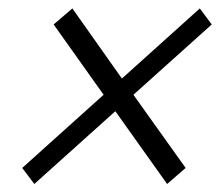

<svg xmlns="http://www.w3.org/2000/svg" viewBox="-20 -564 535 467"><path d="M386.5 -116.5 260.5 -293.5 63.5 -116.5 34 -155.5 232 -333.5 110.5 -504.5 156 -543.5 276.5 -373 466 -543.5 495 -504.5 304.5 -333.5 431.5 -155.5Z"/></svg>

Font: Roberto Sans Light
Style: Italic
Weight: 300
Italic angle: -11°
Designer: Google
Version: Version 1.00;June 11, 2020;FontCreator 12.0.0.2522 64-bit; t